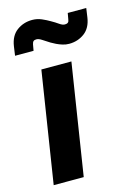

<svg xmlns="http://www.w3.org/2000/svg" viewBox="-113 -793 594 852"><g transform="rotate(-15 184.0 -366.5)"><path d="M25 0 105 -510H243L163 0ZM254 -588Q239 -588 224.5 -592.5Q210 -597 197.5 -603Q185 -609 175 -615Q157 -626 143 -635.5Q129 -645 118 -645Q109 -645 104.5 -641Q100 -637 98 -627L93 -599H8L14 -641Q21 -688 51.5 -710.5Q82 -733 122 -733Q145 -733 165.5 -724Q186 -715 201 -706Q219 -696 233 -686Q247 -676 258 -676Q267 -676 272 -680Q277 -684 278 -694L283 -722H368L362 -680Q355 -633 324.5 -610.5Q294 -588 254 -588Z"/></g></svg>

Font: MuseoModerno SemiBold
Style: Italic
Weight: 600
Italic angle: -9°
Designer: Pablo Cosgaya, Héctor Gatti, Marcela Romero, and the Authors of The MuseoModerno Project.
Foundry: Omnibus-Type Team
Version: Version 1.003